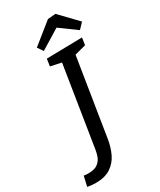

<svg xmlns="http://www.w3.org/2000/svg" viewBox="-343 -997 1023 1230"><g transform="rotate(-30 168.5 -382.0)"><path d="M105 -695 368 -700 360 -647 277 -625 186 -54Q177 2 155 48.5Q133 95 90.5 123.5Q48 152 -21 152Q-50 152 -82 146L-65 72Q-48 75 -31 75Q16 75 39.5 56Q63 37 71.5 12Q80 -13 83 -33L177 -625L97 -642ZM113 -747 85 -788 238 -911 296 -916 419 -788 380 -747 258 -836Z"/></g></svg>

Font: Bitter Medium
Style: Italic
Weight: 500
Italic angle: -9°
Designer: Sol Matas, and Bitter project Authors
Foundry: Sol Matas
Version: Version 2.001